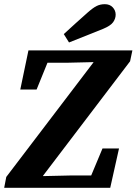

<svg xmlns="http://www.w3.org/2000/svg" viewBox="-33 -898 653 918"><path d="M-13 0 -3 -52 414 -600V-601L286 -598H194L142 -470H64L103 -657H600L589 -605L173 -58V-56L304 -59H403L457 -188H536L494 0ZM272 -735Q301 -761 329 -787Q357 -813 386 -838Q412 -861 429.5 -869.5Q447 -878 468 -878Q492 -878 506 -863Q520 -848 520 -828Q520 -809 508 -792Q496 -775 460 -760Q420 -744 379 -727.5Q338 -711 297 -695Z"/></svg>

Font: Source Serif 4 SmText
Style: Bold Italic
Weight: 700
Italic angle: -12°
Designer: Frank Grießhammer
Foundry: Adobe
Version: Version 4.005;hotconv 1.1.0;makeotfexe 2.6.0